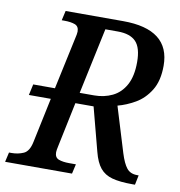

<svg xmlns="http://www.w3.org/2000/svg" viewBox="-107 -788 807 862"><g transform="rotate(10 296.5 -357.0)"><path d="M-27 0 -17 -44H-5Q24 -44 49 -55Q74 -66 83 -110L126 -314H26L37 -364H136L187 -602Q189 -610 190.5 -618.5Q192 -627 192 -632Q192 -656 173.5 -663Q155 -670 125 -670H113L123 -714H385Q599 -714 599 -548Q599 -479 572 -435.5Q545 -392 505 -369Q465 -346 426 -336L489 -130Q503 -85 519.5 -64.5Q536 -44 567 -44H574L565 0H553Q496 0 461 -9.5Q426 -19 405.5 -44Q385 -69 373 -116L321 -314H238L196 -113Q191 -91 191 -82Q191 -58 209.5 -51Q228 -44 257 -44H288L278 0ZM315 -363Q360 -363 397.5 -381Q435 -399 457 -439Q479 -479 479 -543Q479 -609 452.5 -636.5Q426 -664 370 -664H313L249 -363Z"/></g></svg>

Font: Noto Serif SemiCondensed Medium
Style: Italic
Weight: 500
Width: 4
Italic angle: -12°
Designer: Monotype Design Team
Foundry: Monotype Imaging Inc.
Version: Version 2.013